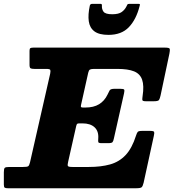

<svg xmlns="http://www.w3.org/2000/svg" viewBox="-68 -1004 925 1024"><path d="M510.5 -818Q580 -818 619.2 -859Q658.5 -900 676.5 -971.5Q679 -979 678 -981.2Q677 -983.5 669 -983.5H622.5Q613.5 -983.5 611.5 -979.8Q609.5 -976 606 -969Q598 -952.5 581.5 -940.2Q565 -928 530.5 -928Q494 -928 484 -941.8Q474 -955.5 475.5 -975.5Q476 -983.5 468 -983.5H424.5Q413 -983.5 411 -974Q400.5 -925.5 405.5 -890.5Q410.5 -855.5 435.5 -836.8Q460.5 -818 510.5 -818ZM338.5 -332Q340.5 -340 343 -343Q345.5 -346 355.5 -346H372Q414 -346 436.5 -325Q459 -304 456 -265Q455 -252.5 456.2 -246.5Q457.5 -240.5 474 -240.5H508.5Q527.5 -240.5 532 -245.8Q536.5 -251 539.5 -266L593.5 -506Q597 -521.5 594.2 -526Q591.5 -530.5 572 -530.5H544Q521 -530.5 516.5 -521.5Q512 -512.5 505 -498.5Q489 -465.5 460.2 -448Q431.5 -430.5 387.5 -430.5H375Q367 -430.5 364.5 -432.8Q362 -435 364 -443.5L402.5 -616Q405.5 -629.5 411.8 -633Q418 -636.5 434 -636.5H558.5Q614.5 -636.5 646.8 -623.5Q679 -610.5 690 -578.8Q701 -547 692.5 -491.5Q690.5 -478.5 691 -471.2Q691.5 -464 709.5 -464H752.5Q775.5 -464 780 -470.8Q784.5 -477.5 788.5 -495.5L835.5 -718Q839 -735.5 837.5 -742.8Q836 -750 813 -750H109.5Q98.5 -750 94 -747.2Q89.5 -744.5 89.5 -733.5V-658.5Q89.5 -643 95 -639.8Q100.5 -636.5 115 -636.5H178Q198 -636.5 200.2 -631Q202.5 -625.5 199.5 -610.5L92 -138Q88 -121 82 -117.2Q76 -113.5 54.5 -113.5H-18.5Q-37.5 -113.5 -42.5 -109Q-47.5 -104.5 -47.5 -85V-20Q-47.5 -6.5 -43 -3.2Q-38.5 0 -25.5 0H657.5Q681 0 687.2 -5.2Q693.5 -10.5 698 -29.5L752.5 -279.5Q756 -295 754 -300.5Q752 -306 731 -306H691Q671 -306 666.5 -300.5Q662 -295 657.5 -281Q636 -213 601.8 -176.8Q567.5 -140.5 518.8 -127Q470 -113.5 405.5 -113.5H318.5Q296 -113.5 293.8 -119.2Q291.5 -125 295.5 -141.5Z"/></svg>

Font: Besley ExtraBold
Style: Italic
Weight: 800
Italic angle: -13°
Designer: Owen Earl
Foundry: indestructible type*
Version: Version 2.001